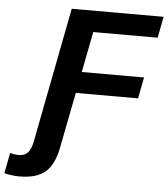

<svg xmlns="http://www.w3.org/2000/svg" viewBox="-184 -741 876 1002"><g transform="rotate(5 253.5 -240.0)"><path d="M152.8 42Q135.3 130.4 89.6 168.9Q43.9 207.5 -46.4 207.5Q-81.5 207.5 -124.5 197.8L-104 90.3Q-73.7 96.7 -58.6 96.7Q-27.3 96.7 -10.5 77.9Q6.3 59.1 13.7 20.5L150.9 -688H632.3L610.8 -576.7H273.4L231.9 -363.8H558.1L536.6 -252.4H210.4Z"/></g></svg>

Font: Arimo
Style: Bold Italic
Weight: 700
Italic angle: -12°
Designer: Steve Matteson
Foundry: Monotype Imaging Inc.
Version: Version 1.33